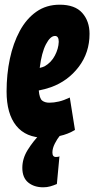

<svg xmlns="http://www.w3.org/2000/svg" viewBox="-20 -576 401 817"><path d="M299 -23Q269 -5 234.5 2.5Q200 10 169 10Q90 10 49 -41Q8 -92 8 -187Q8 -260 22 -326Q36 -392 64 -444Q92 -496 134.5 -526Q177 -556 234 -556Q299 -556 330 -521Q361 -486 361 -432Q361 -352 315 -291.5Q269 -231 197 -205Q171 -196 145 -191Q148 -157 159.5 -148Q171 -139 190 -139Q209 -139 230.5 -144Q252 -149 277 -161ZM214 -423Q194 -423 175.5 -387.5Q157 -352 149 -287Q162 -290 170 -294Q198 -310 213.5 -339.5Q229 -369 230 -398Q230 -423 214 -423ZM153 -8 235 1Q224 14 213.5 34.5Q203 55 203 73Q203 92 218 92Q229 92 233 89L222 207Q208 213 194 217Q180 221 164 221Q125 221 100 200.5Q75 180 75 138Q75 99 97.5 62.5Q120 26 153 -8Z"/></svg>

Font: Georama ExtraCondensed ExtraBold
Style: Italic
Weight: 800
Width: 2
Italic angle: -9°
Designer: Jean-Baptiste Levee
Foundry: Production Type
Version: Version 1.000